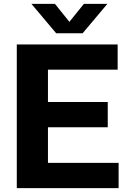

<svg xmlns="http://www.w3.org/2000/svg" viewBox="-20 -969 667 989"><path d="M66.5 0V-740H586V-610H227V-130H591V0ZM163 -313.5V-443.5H535V-313.5ZM269.5 -797.5 142 -949H263L350 -841H325L412 -949H533L405.5 -797.5Z"/></svg>

Font: Encode Sans SC
Style: Bold
Weight: 700
Version: Version 3.002